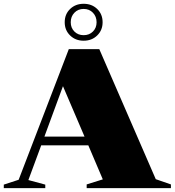

<svg xmlns="http://www.w3.org/2000/svg" viewBox="-34 -968 900 988"><path d="M767.5 -46 845.5 -19V0H412V-19L495 -45L420.5 -220H178L112 -41.5L199 -18V0H-14.5V-18L62 -43L320 -715H477ZM194.5 -265H401L290 -524.5ZM396.5 -948.5Q438.5 -948.5 466.2 -921.8Q494 -895 494 -853.5Q494 -812.5 466.2 -785.5Q438.5 -758.5 396.5 -758.5Q354.5 -758.5 326.8 -785.5Q299 -812.5 299 -853.5Q299 -895 326.8 -921.8Q354.5 -948.5 396.5 -948.5ZM396.5 -787Q425.5 -787 444.2 -805.8Q463 -824.5 463 -853.5Q463 -883 444.2 -902.5Q425.5 -922 396.5 -922Q367.5 -922 348.8 -902.5Q330 -883 330 -853.5Q330 -824.5 348.8 -805.8Q367.5 -787 396.5 -787Z"/></svg>

Font: Newsreader 72pt ExtraBold
Style: Regular
Weight: 800
Designer: Hugues Gentile
Foundry: Production Type
Version: Version 1.003; ttfautohint (v1.8.3)